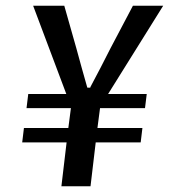

<svg xmlns="http://www.w3.org/2000/svg" viewBox="-20 -651 586 666"><path d="M210 -325H78L72 -276H226L217 -207H63L57 -157H211L193 -5H294L312 -157H468L474 -207H318L327 -276H483L489 -325H355L546 -631H441L363 -483C341 -439 318 -395 294 -350L293 -347H283L282 -350C269 -395 257 -439 245 -483L203 -631H95Z"/></svg>

Font: Falling Sky
Style: LightObl
Weight: 400
Designer: Paul D. Hunt
Foundry: Adobe Systems Incorporated
Version: Version 1.02